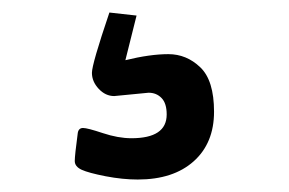

<svg xmlns="http://www.w3.org/2000/svg" viewBox="-20 -55 468 311"><path d="M220.7 95.2 165 100.6Q150.9 100.6 139.9 88.9Q128.9 77.1 128.9 63Q128.9 48.8 157.2 -34.7L201.2 -29.8L183.1 42.5Q223.1 32.7 252.7 32.7Q282.2 32.7 304.4 54Q326.7 75.2 326.7 126Q326.7 176.8 293.7 206.3Q260.7 235.8 203.1 235.8Q178.7 235.8 151.1 230.5Q123.5 225.1 112.3 220Q101.1 214.8 101.1 205.8Q101.1 196.8 106 160.2Q107.4 152.3 114.5 152.3Q121.6 152.3 146.5 160.6Q171.4 168.9 192.9 168.9Q250 168.9 250 130.4Q250 112.3 241.7 103.8Q233.4 95.2 220.7 95.2Z"/></svg>

Font: Contrail One
Style: Regular
Weight: 400
Designer: Riccardo De Franceschi
Foundry: Sorkin Type Co.
Version: Version 1.003